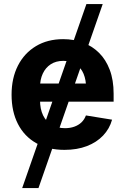

<svg xmlns="http://www.w3.org/2000/svg" viewBox="-20 -748 632 972"><path d="M92.3 204.1 417.5 -727.5H500L174.8 204.1ZM306.6 10.7Q223.6 10.7 163.3 -23.4Q103 -57.6 70.8 -120.4Q38.6 -183.1 38.6 -268.6Q38.6 -352.5 70.8 -415.8Q103 -479 161.9 -514.4Q220.7 -549.8 299.8 -549.8Q353.5 -549.8 399.9 -532.5Q446.3 -515.1 481.2 -480.7Q516.1 -446.3 535.6 -394.5Q555.2 -342.8 555.2 -273.9V-233.4H97.7V-325.2H484.4L416 -300.8Q416 -343.3 403.1 -374.3Q390.1 -405.3 364.5 -422.6Q338.9 -439.9 300.8 -439.9Q263.2 -439.9 236.8 -422.6Q210.4 -405.3 196.5 -375.2Q182.6 -345.2 182.6 -306.6V-242.2Q182.6 -195.8 198.2 -163.8Q213.9 -131.8 242.7 -115.5Q271.5 -99.1 309.1 -99.1Q335 -99.1 356.2 -106.7Q377.4 -114.3 392.3 -128.4Q407.2 -142.6 415 -163.6L547.4 -142.1Q534.7 -96.2 502 -61.8Q469.2 -27.3 419.7 -8.3Q370.1 10.7 306.6 10.7Z"/></svg>

Font: Inter 16pt
Style: Bold
Weight: 700
Version: Version 4.001;git-66647c0bb